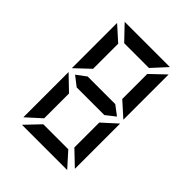

<svg xmlns="http://www.w3.org/2000/svg" viewBox="-270 -965 1341 1341"><g transform="rotate(45 400.0 -295.0)"><path d="M177 213 280 105H527L624 213ZM147 -278 255 -174V71L147 169ZM656 169 548 66V-180L656 -278ZM263 -242Q228 -270 192 -297L263 -350H536L606 -297L536 -242ZM176 -803H623L524 -695H279ZM144 -313V-760L252 -663V-415ZM653 -760V-313L545 -410V-657Z"/></g></svg>

Font: Digital Numbers
Style: Regular
Weight: 400
Version: Version 001.102